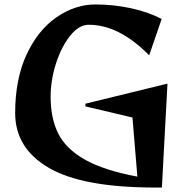

<svg xmlns="http://www.w3.org/2000/svg" viewBox="-20 -821 830 861"><path d="M48 -314Q48 -467 99.5 -577Q151 -687 234 -744Q317 -801 408 -801Q488 -801 565.5 -784.5Q643 -768 705 -736L649 -573Q514 -710 378 -710Q334 -710 294.5 -660.5Q255 -611 231 -536Q207 -461 207 -388Q207 -290 241.5 -221.5Q276 -153 361 -105Q446 -57 596 -29L574 -294L363 -344V-356L731 -446L706 20H676Q351 20 199.5 -68Q48 -156 48 -314Z"/></svg>

Font: Tiejili SC
Style: Regular
Weight: 400
Designer: Buernia
Foundry: Ershou Xiaoxi Press
Version: Version 1.100